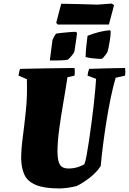

<svg xmlns="http://www.w3.org/2000/svg" viewBox="-20 -1047 724 1079"><path d="M315 12Q229 12 182 -7.5Q135 -27 117.5 -64.5Q100 -102 99 -156Q99 -209 108 -276.5Q117 -344 125.5 -426Q134 -508 131 -602L84 -622Q86 -632 87.5 -641Q89 -650 93 -660Q170 -662 246.5 -663Q323 -664 399 -665Q402 -644 399 -622L359 -613Q349 -545 335.5 -468Q322 -391 312.5 -319.5Q303 -248 303 -196Q303 -144 316.5 -122Q330 -100 364 -100Q394 -100 419 -108.5Q444 -117 454 -124Q460 -138 466.5 -173Q473 -208 480 -255Q487 -302 494 -354.5Q501 -407 506.5 -456.5Q512 -506 515.5 -545Q519 -584 520 -604L472 -622Q473 -632 475 -641Q477 -650 481 -660Q531 -662 582 -663Q633 -664 683 -665Q686 -644 683 -622L630 -610Q616 -563 603 -501Q590 -439 579 -370.5Q568 -302 559.5 -236Q551 -170 546 -114Q524 -80 487 -50.5Q450 -21 412 -2Q390 4 362.5 8Q335 12 315 12ZM461 -727Q462 -757 465 -787Q468 -817 472 -846Q505 -859 537 -867Q569 -875 598 -877L602 -872Q602 -849 598 -824Q594 -799 590 -780Q586 -761 584 -755Q583 -752 576 -742.5Q569 -733 561.5 -724.5Q554 -716 552 -716Q543 -716 525.5 -717Q508 -718 490.5 -720.5Q473 -723 461 -727ZM260 -707 275 -823Q283 -842 295 -858Q304 -860 323.5 -862Q343 -864 366 -866Q389 -868 406 -868L413 -862Q412 -851 408.5 -827.5Q405 -804 402 -782Q399 -760 397 -754Q393 -746 382 -733Q371 -720 362 -712Q345 -708 320 -707.5Q295 -707 260 -707ZM304 -909 296 -919 324 -1026Q375 -1025 426 -1024Q477 -1023 528 -1021L608 -1027L621 -1018L592 -909Z"/></svg>

Font: Labrada Black
Style: Italic
Weight: 900
Italic angle: -7°
Designer: Mercedes Jáuregui
Foundry: Omnibus-Type Team
Version: Version 1.000; ttfautohint (v1.8.4.7-5d5b)